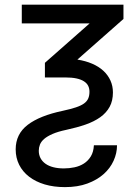

<svg xmlns="http://www.w3.org/2000/svg" viewBox="-20 -565 580 802"><path d="M495.7 -545.5V-485.8L303.3 -316.1Q337.7 -310.7 365.2 -298.8Q392.8 -286.9 411.9 -269.2Q431.1 -251.4 441.4 -228.5Q451.7 -205.6 451.7 -179Q451.7 -143.8 437.9 -118.6Q424 -93.4 398.6 -75.3Q373.2 -57.2 337.4 -44.7Q301.5 -32.3 257.1 -22.7Q221.9 -15.3 199.6 -5.5Q177.2 4.3 164.4 15.4Q151.6 26.6 146.8 39.1Q142 51.5 142 64.6Q142 82 149.3 95.7Q156.6 109.4 170.1 119Q183.6 128.6 202.9 133.5Q222.3 138.5 246.4 138.5Q269.2 138.5 291 133.9Q312.9 129.3 330.4 118.1Q348 106.9 359.4 88.2Q370.7 69.6 372.2 41.9H468.8Q468.8 74.9 454.5 106.4Q440.3 137.8 412.8 162.3Q385.3 186.8 344.8 201.7Q304.3 216.6 251.4 216.6Q204.5 216.6 166.5 205.3Q128.6 193.9 101.6 173.1Q74.6 152.3 60 123.2Q45.5 94.1 45.5 58.9Q45.5 -5 95.7 -43.5Q146 -82 242.9 -102.3Q275.6 -109.4 296.9 -116.5Q318.2 -123.6 330.8 -132.6Q343.4 -141.7 348.5 -153.6Q353.7 -165.5 353.7 -181.8Q353.7 -195.7 348.2 -206.7Q342.7 -217.7 330.4 -225.5Q318.2 -233.3 299.2 -237.4Q280.2 -241.5 252.8 -241.5H167.6V-302.6L354.4 -467.3H71V-545.5Z"/></svg>

Font: Fast_Sans-Dotted
Style: Regular
Weight: 400
Version: Version 3.018